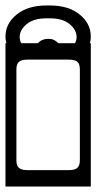

<svg xmlns="http://www.w3.org/2000/svg" viewBox="-40 -662 352 702"><path d="M143 -642Q210.5 -642 251.2 -609Q292 -576 292 -528Q292 -515 288.5 -504H292V20H-20V-504H-16.5Q-20 -515 -20 -528Q-20 -576 21 -609Q62 -642 130 -642ZM142 -595H130Q83 -595 57.5 -573.8Q32 -552.5 32 -527Q32 -513 38 -504H98Q113.5 -520 136 -520Q149 -520 157.2 -516Q165.5 -512 173.5 -504H234Q240 -513 240 -527Q240 -552.5 214.8 -573.8Q189.5 -595 142 -595ZM60 -444Q39 -444 29.5 -436.2Q20 -428.5 20 -408V-76Q20 -56 29.5 -48Q39 -40 60 -40H212Q233 -40 242.5 -48Q252 -56 252 -76V-408Q252 -428.5 242.5 -436.2Q233 -444 212 -444Z"/></svg>

Font: Honk Rounded
Style: Regular
Weight: 400
Designer: Noopur Datye & Yesha Goshar
Foundry: Ek Type
Version: Version 1.000